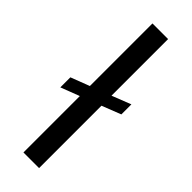

<svg xmlns="http://www.w3.org/2000/svg" viewBox="-228 -685 703 703"><g transform="rotate(45 123.0 -334.0)"><path d="M82 0V-292L9 -264V-316L82 -344V-668H163V-375L237 -404V-352L163 -323V0Z"/></g></svg>

Font: Gantari
Style: Regular
Weight: 400
Designer: Anugrah Pasau
Foundry: Lafontype
Version: Version 1.000; ttfautohint (v1.8.3)